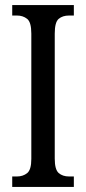

<svg xmlns="http://www.w3.org/2000/svg" viewBox="-20 -734 338 754"><path d="M28 0V-41H47Q70 -41 86.5 -54Q103 -67 103 -110V-602Q103 -647 86.5 -660Q70 -673 47 -673H28V-714H270V-673H251Q226 -673 210.5 -660Q195 -647 195 -602V-111Q195 -68 210.5 -54.5Q226 -41 251 -41H270V0Z"/></svg>

Font: Noto Serif ExtraCondensed
Style: Regular
Weight: 400
Width: 2
Designer: Monotype Design Team
Foundry: Monotype Imaging Inc.
Version: Version 2.015